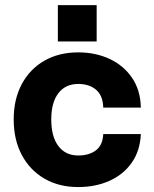

<svg xmlns="http://www.w3.org/2000/svg" viewBox="-20 -723 607 757"><path d="M208.1 -702.8V-559.5H361.1V-702.8ZM34 -252Q34 -172 66 -111.9Q98 -51.9 155.2 -18.7Q212.4 14.5 288.4 14.5Q357 14.5 411.6 -10.1Q466.3 -34.6 499.3 -81.3Q532.3 -128.1 535.3 -194.5H387.1Q385 -150.7 358.3 -130.4Q331.6 -110 288.4 -110Q238.2 -110 210.2 -147.1Q182.1 -184.3 182.1 -252Q182.1 -318.9 210.1 -355.4Q238.1 -392 288.4 -392Q332.1 -392 358.9 -369Q385.8 -346.1 387.1 -298.7H535.3Q533.9 -367.3 500.9 -415.8Q468 -464.4 412.7 -490.4Q357.3 -516.5 288.4 -516.5Q212.1 -516.5 154.8 -483.6Q97.6 -450.8 65.8 -391.2Q34 -331.7 34 -252Z"/></svg>

Font: Overused Grotesk Light
Style: Regular
Weight: 300
Designer: RandomMaerks
Version: Version 0.005